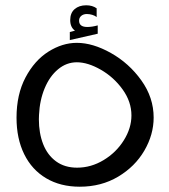

<svg xmlns="http://www.w3.org/2000/svg" viewBox="-20 -705 640 726"><path d="M42.5 -260Q42.5 -348 76.5 -412.2Q110.5 -476.5 163.2 -509.8Q216 -543 270.5 -543Q331 -543 399.5 -504.5Q468 -466 514.5 -401Q561 -336 561 -260.5Q561 -196 525.8 -135.5Q490.5 -75 426.8 -37Q363 1 281.5 1Q208.5 1 154.5 -31Q100.5 -63 71.5 -122Q42.5 -181 42.5 -260ZM477 -268.5Q477 -320.5 443.5 -367Q410 -413.5 361 -441.5Q312 -469.5 270.5 -469.5Q231.5 -469.5 199.8 -443.2Q168 -417 149 -371.5Q130 -326 127.5 -270L127 -254Q127 -201.5 143.2 -160Q159.5 -118.5 192 -94.8Q224.5 -71 271.5 -71Q324.5 -71 372 -99.8Q419.5 -128.5 448.2 -174.5Q477 -220.5 477 -268.5ZM244 -584 263.5 -589Q245.5 -602 245.5 -629Q245.5 -656 262.2 -670.5Q279 -685 306 -685Q329.5 -685 345.5 -673.5V-640.5Q339.5 -645.5 329.2 -648.8Q319 -652 308.5 -652Q295.5 -652 287.2 -645Q279 -638 279 -627Q279 -603 310 -603Q328 -603 349.5 -609V-577.5L244 -553.5Z"/></svg>

Font: JuliaMono
Style: Italic
Weight: 400
Italic angle: -9°
Monospace: yes
Designer: cormullion
Foundry: corm
Version: Version 0.057; ttfautohint (v1.8.4)